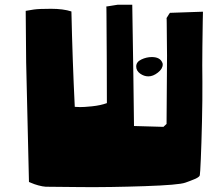

<svg xmlns="http://www.w3.org/2000/svg" viewBox="-20 -781 916 806"><path d="M279.8 -732.9Q284.2 -529.3 293.9 -332.5Q302.2 -332 316.2 -331.5Q330.1 -331.1 366 -334.7Q401.9 -338.4 428.7 -348.1L428.2 -523.4Q428.2 -538.1 428 -562Q427.7 -585.9 427.5 -636.5Q427.2 -687 427 -720.7Q426.8 -754.4 426.3 -753.9Q425.8 -753.4 438 -755.4Q450.2 -757.3 462.4 -759.3L474.6 -761.2H535.2Q541 -410.6 542.5 -252L666 -248.5L679.2 -260.7L681.2 -547.9Q681.2 -557.6 680.9 -574.2Q680.7 -590.8 680.4 -625.2Q680.2 -659.7 679.9 -682.6Q679.7 -705.6 679.2 -705.1Q678.7 -704.6 682.4 -710.2Q686 -715.8 689.5 -721.7L693.4 -727.1L832 -731.9Q831.5 -716.8 831.1 -690.9Q830.6 -665 829.6 -584.2Q828.6 -503.4 829.6 -437Q830.1 -364.3 827.9 -270Q825.7 -175.8 823 -113.5Q820.3 -51.3 818.8 -45.4Q818.4 -43.5 817.1 -41.7Q815.9 -40 813.5 -38.3Q811 -36.6 808.6 -34.9Q806.2 -33.2 801.8 -31.2Q797.4 -29.3 794.4 -28.1Q791.5 -26.9 785.9 -24.7Q780.3 -22.5 777.1 -21.2Q773.9 -20 767.3 -17.6Q760.7 -15.1 757.8 -14.2Q731.4 -4.4 586.7 0.5Q441.9 5.4 324.5 4.4Q207 3.4 171.9 2.9Q158.2 2 140.6 -2.9Q123 -7.8 112.3 -12.7L101.6 -17.1L89.8 -519.5L87.9 -735.4Q100.6 -737.8 121.8 -741Q143.1 -744.1 194.3 -744.1Q245.6 -744.1 279.8 -732.9ZM663.1 -510.3Q663.1 -492.2 642.8 -476.3Q622.6 -460.4 603 -460.4Q584.5 -460.4 568.1 -472.2Q551.8 -483.9 551.8 -502Q551.8 -521 573.2 -531.2Q594.7 -541.5 617.2 -541.5Q651.4 -541.5 661.1 -518.6Q663.1 -515.6 663.1 -510.3Z"/></svg>

Font: Noot
Style: Regular
Weight: 400
Designer: Amos Jerbi
Foundry: Amos Jerbi
Version: Version 1.000;PS 001.001;hotconv 1.0.56